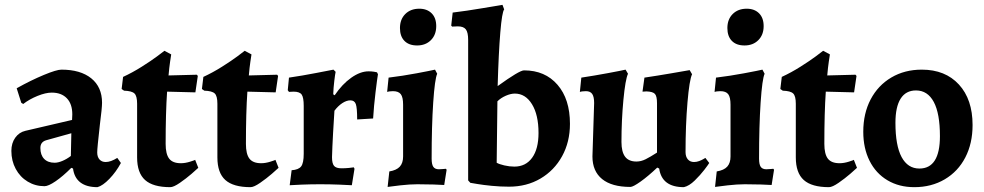

<svg xmlns="http://www.w3.org/2000/svg" viewBox="-20 -762 4068 794"><path d="M194 -379Q169 -379 135.5 -365.5Q102 -352 76 -332L68 -337L49 -397Q108 -430 161 -452Q214 -474 234 -474Q313 -474 357.5 -438Q402 -402 402 -337Q402 -316 393 -246Q382 -149 382 -132Q382 -113 391.5 -102.5Q401 -92 417 -92Q438 -92 465 -109L480 -88Q460 -51 432.5 -22.5Q405 6 383 12Q338 12 312.5 -7.5Q287 -27 282 -65L275 -68Q240 -33 210 -12.5Q180 8 164 8Q126 8 94.5 -11Q63 -30 45 -63.5Q27 -97 27 -138Q27 -170 43 -192.5Q59 -215 85 -221L278 -266L279 -289Q279 -332 256.5 -355.5Q234 -379 194 -379ZM147 -150Q147 -121 162.5 -105Q178 -89 206 -89Q220 -89 238 -96.5Q256 -104 273 -117L275 -211L171 -182Q147 -175 147 -150Z M493 -387 483 -394 489 -444Q528 -462 566 -486Q604 -510 629 -528.5Q654 -547 660 -552L688 -537Q687 -531 683.5 -507.5Q680 -484 677 -450L794 -453L798 -448L788 -380L671 -383Q665 -296 665 -167Q665 -125 679.5 -106Q694 -87 728 -87Q746 -87 766.5 -93.5Q787 -100 787 -101L800 -68Q794 -62 772 -43Q750 -24 724 -6Q698 12 684 12Q613 12 580 -17.5Q547 -47 547 -111V-333Q547 -365 536 -375.5Q525 -386 493 -387Z M825 -387 815 -394 821 -444Q860 -462 898 -486Q936 -510 961 -528.5Q986 -547 992 -552L1020 -537Q1019 -531 1015.5 -507.5Q1012 -484 1009 -450L1126 -453L1130 -448L1120 -380L1003 -383Q997 -296 997 -167Q997 -125 1011.5 -106Q1026 -87 1060 -87Q1078 -87 1098.5 -93.5Q1119 -100 1119 -101L1132 -68Q1126 -62 1104 -43Q1082 -24 1056 -6Q1030 12 1016 12Q945 12 912 -17.5Q879 -47 879 -111V-333Q879 -365 868 -375.5Q857 -386 825 -387Z M1236 -126V-324Q1236 -359 1227.5 -371Q1219 -383 1194 -383L1175 -382L1170 -389L1175 -441Q1230 -449 1286.5 -460Q1343 -471 1359 -474L1368 -465Q1366 -457 1362.5 -428Q1359 -399 1358 -372L1364 -368Q1395 -414 1432.5 -440.5Q1470 -467 1504 -467Q1516 -467 1526 -465.5Q1536 -464 1539 -463L1543 -455Q1540 -438 1533 -380.5Q1526 -323 1523 -272L1457 -268Q1457 -316 1451.5 -331.5Q1446 -347 1429 -347Q1413 -347 1395.5 -335.5Q1378 -324 1363 -304Q1361 -277 1357.5 -213.5Q1354 -150 1353 -112Q1353 -86 1361.5 -76Q1370 -66 1392 -66Q1408 -66 1423 -67.5Q1438 -69 1443 -70L1446 -64L1435 4Q1421 3 1382.5 1.5Q1344 0 1304 0Q1266 0 1227.5 1.5Q1189 3 1178 4L1186 -58Q1215 -60 1225.5 -74Q1236 -88 1236 -126Z M1634 -646Q1634 -682 1656 -704Q1678 -726 1714 -726Q1746 -726 1765 -707Q1784 -688 1784 -654Q1784 -618 1762 -596Q1740 -574 1705 -574Q1671 -574 1652.5 -593Q1634 -612 1634 -646ZM1647 -115V-329Q1647 -360 1637.5 -372.5Q1628 -385 1605 -385Q1597 -385 1590 -384Q1583 -383 1581 -382L1587 -441Q1645 -448 1703.5 -459Q1762 -470 1779 -474L1788 -457Q1778 -435 1771.5 -338Q1765 -241 1765 -106Q1765 -82 1772 -72Q1779 -62 1795 -62Q1804 -62 1812.5 -63Q1821 -64 1824 -64L1827 -60L1817 3Q1805 2 1773 1Q1741 0 1706 0Q1675 0 1635 4.5Q1595 9 1583 11L1590 -53Q1620 -58 1633.5 -73Q1647 -88 1647 -115Z M1873 -653 1850 -652 1846 -656 1852 -710Q1910 -717 1974.5 -728Q2039 -739 2058 -742L2065 -723Q2056 -712 2049 -628Q2042 -544 2038 -406Q2128 -471 2147 -471Q2234 -471 2285.5 -411.5Q2337 -352 2337 -250Q2337 -175 2304.5 -116Q2272 -57 2215 -23.5Q2158 10 2085 10Q2049 10 2013.5 6.5Q1978 3 1954.5 -1Q1931 -5 1925 -6L1916 -16V-597Q1916 -628 1906.5 -640.5Q1897 -653 1873 -653ZM2107 -73Q2154 -73 2180.5 -109.5Q2207 -146 2207 -212Q2207 -287 2180 -331Q2153 -375 2109 -375Q2092 -375 2071.5 -366Q2051 -357 2037 -343L2034 -89Q2044 -83 2065.5 -78Q2087 -73 2107 -73Z M2403 -385Q2394 -385 2387 -384Q2380 -383 2378 -382L2384 -441Q2437 -449 2493.5 -459.5Q2550 -470 2567 -474L2577 -457Q2566 -433 2558 -348.5Q2550 -264 2550 -175Q2550 -134 2565 -114Q2580 -94 2612 -94Q2631 -94 2650 -103.5Q2669 -113 2697 -131V-335Q2697 -364 2688.5 -373.5Q2680 -383 2654 -384L2637 -383L2645 -441Q2699 -449 2757 -459Q2815 -469 2832 -472L2842 -455Q2831 -432 2823 -338.5Q2815 -245 2815 -133Q2815 -114 2824.5 -103Q2834 -92 2850 -92Q2861 -92 2871.5 -96Q2882 -100 2888.5 -104Q2895 -108 2897 -109L2913 -88Q2909 -81 2892.5 -59.5Q2876 -38 2853 -15.5Q2830 7 2808 12Q2717 12 2706 -65L2698 -69Q2660 -33 2629 -11Q2598 11 2587 11Q2510 11 2470 -21.5Q2430 -54 2430 -115L2437 -336Q2437 -362 2429 -373.5Q2421 -385 2403 -385Z M2988 -646Q2988 -682 3010 -704Q3032 -726 3068 -726Q3100 -726 3119 -707Q3138 -688 3138 -654Q3138 -618 3116 -596Q3094 -574 3059 -574Q3025 -574 3006.5 -593Q2988 -612 2988 -646ZM3001 -115V-329Q3001 -360 2991.5 -372.5Q2982 -385 2959 -385Q2951 -385 2944 -384Q2937 -383 2935 -382L2941 -441Q2999 -448 3057.5 -459Q3116 -470 3133 -474L3142 -457Q3132 -435 3125.5 -338Q3119 -241 3119 -106Q3119 -82 3126 -72Q3133 -62 3149 -62Q3158 -62 3166.5 -63Q3175 -64 3178 -64L3181 -60L3171 3Q3159 2 3127 1Q3095 0 3060 0Q3029 0 2989 4.5Q2949 9 2937 11L2944 -53Q2974 -58 2987.5 -73Q3001 -88 3001 -115Z M3217 -387 3207 -394 3213 -444Q3252 -462 3290 -486Q3328 -510 3353 -528.5Q3378 -547 3384 -552L3412 -537Q3411 -531 3407.5 -507.5Q3404 -484 3401 -450L3518 -453L3522 -448L3512 -380L3395 -383Q3389 -296 3389 -167Q3389 -125 3403.5 -106Q3418 -87 3452 -87Q3470 -87 3490.5 -93.5Q3511 -100 3511 -101L3524 -68Q3518 -62 3496 -43Q3474 -24 3448 -6Q3422 12 3408 12Q3337 12 3304 -17.5Q3271 -47 3271 -111V-333Q3271 -365 3260 -375.5Q3249 -386 3217 -387Z M3550 -217Q3550 -293 3580.5 -351Q3611 -409 3666 -441.5Q3721 -474 3792 -474Q3889 -474 3945.5 -412.5Q4002 -351 4002 -245Q4002 -169 3972 -111Q3942 -53 3887 -20.5Q3832 12 3761 12Q3698 12 3650 -16.5Q3602 -45 3576 -97Q3550 -149 3550 -217ZM3867 -199Q3867 -293 3841.5 -340.5Q3816 -388 3768 -388Q3726 -388 3704.5 -354Q3683 -320 3683 -254Q3683 -160 3708.5 -112.5Q3734 -65 3782 -65Q3867 -65 3867 -199Z"/></svg>

Font: Sahitya
Style: Bold
Weight: 700
Designer: Juan Pablo del Peral
Foundry: Juan Pablo del Peral (http://www.huertatipografica.com)
Version: Version 1.001;PS 001.000;hotconv 1.0.70;makeotf.lib2.5.58329